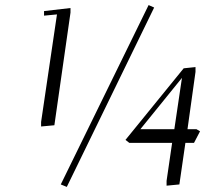

<svg xmlns="http://www.w3.org/2000/svg" viewBox="-20 -732 814 762"><path d="M143.1 -230V-248L206.1 -674.8L154.8 -669.9V-688L259.8 -700.2V-682.1L195.8 -234.9ZM221.2 0 569.8 -711.9 591.8 -702.1 245.1 9.8ZM478 -176.8 709 -460.9 755.9 -465.8V-446.8L724.1 -219.2H759.8L773.9 -210.9L750 -165H715.8L691.9 0L641.1 4.9V-14.2L663.1 -165H493.2ZM537.1 -219.2H671.9L702.1 -422.9Z"/></svg>

Font: Dehuti
Style: Italic
Weight: 400
Version: Version 1.2